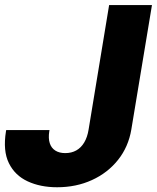

<svg xmlns="http://www.w3.org/2000/svg" viewBox="-30 -748 635 777"><path d="M201.2 9.8Q133.3 9.8 81.8 -14.2Q30.3 -38.1 5.9 -87.9Q-18.6 -137.7 -5.9 -216.3L-4.9 -221.7H170.4L169.4 -216.3Q165 -188 171.4 -168.5Q177.7 -148.9 193.8 -138.7Q210 -128.4 233.9 -128.4Q259.3 -128.4 278.6 -139.2Q297.9 -149.9 310.8 -171.4Q323.7 -192.9 328.6 -224.1L411.6 -727.5H585L501.5 -224.1Q489.7 -153.8 447.8 -101.1Q405.8 -48.3 342 -19.3Q278.3 9.8 201.2 9.8Z"/></svg>

Font: Inter Tight ExtraBold
Style: Italic
Weight: 800
Italic angle: -9.39999°
Designer: Rasmus Andersson
Foundry: rsms
Version: Version 3.004